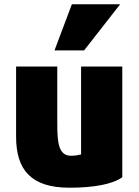

<svg xmlns="http://www.w3.org/2000/svg" viewBox="-20 -851 650 895"><path d="M372 -616H234L315 -831H540ZM550 -25C505 8 416 24 304 24C123 24 55 -61 55 -214V-541H247V-272C247 -184 254 -125 311 -125C330 -125 346 -128 358 -131V-541H550Z"/></svg>

Font: Repo Black
Style: Regular
Weight: 900
Designer: Stefan Peev
Foundry: Context Ltd
Version: Version 1.502